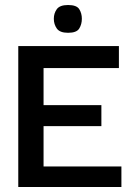

<svg xmlns="http://www.w3.org/2000/svg" viewBox="-20 -747 541 767"><path d="M53 0V-563H455V-475H154V-327H385V-243H154V-82H465V0ZM252 -616Q219 -616 207 -633Q195 -650 195 -672Q195 -694 207 -710.5Q219 -727 252 -727Q286 -727 296.5 -710.5Q307 -694 307 -672Q307 -650 296.5 -633Q286 -616 252 -616Z"/></svg>

Font: Darker Grotesque
Style: Bold
Weight: 700
Designer: Gabriel Lam
Foundry: TypeRant
Version: Version 1.000;gftools[0.9.28]